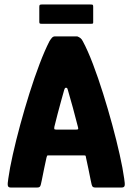

<svg xmlns="http://www.w3.org/2000/svg" viewBox="-20 -835 589 855"><path d="M27 0Q17 0 15 -8Q13 -16 17 -40Q23 -84 37 -146.5Q51 -209 70 -279Q89 -349 111 -419Q133 -489 156 -549.5Q179 -610 200 -651Q206 -661 211.5 -667Q217 -673 225 -673H324Q332 -670 338 -665.5Q344 -661 349 -651Q371 -610 394 -549.5Q417 -489 439 -419Q461 -349 480 -279Q499 -209 513 -146.5Q527 -84 533 -40Q537 -16 535 -8Q533 0 522 0H404Q395 0 391.5 -5Q388 -10 384 -32Q380 -54 373.5 -84Q367 -114 363 -133Q362 -141 360.5 -142Q359 -143 352 -143H198Q191 -143 190 -142Q189 -141 187 -133Q183 -114 176.5 -84Q170 -54 166 -32Q162 -10 158.5 -5Q155 0 146 0ZM230 -258H320Q327 -258 328 -260.5Q329 -263 327 -270Q317 -310 304.5 -355.5Q292 -401 282 -435Q280 -444 276 -444H272Q269 -444 266 -435Q260 -413 252 -385Q244 -357 236.5 -327.5Q229 -298 222 -270Q221 -263 222 -260.5Q223 -258 230 -258ZM395 -735Q395 -731 393 -730Q391 -729 382 -729H166Q158 -729 156.5 -731Q155 -733 155 -738V-804Q155 -811 157 -813Q159 -815 166 -815H383Q391 -815 393 -813.5Q395 -812 395 -805Z"/></svg>

Font: Glory Thin ExtraBold
Style: Regular
Weight: 800
Version: Version 1.011